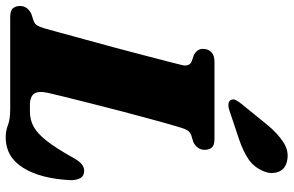

<svg xmlns="http://www.w3.org/2000/svg" viewBox="-196 -797 1006 658"><g transform="rotate(90 307.0 -468.0)"><path d="M351 0H36Q14 0 6.2 -9.5Q-1.5 -19 -1.5 -33.5Q-1.5 -47.5 6.5 -57.5Q14.5 -67.5 26 -72.5L49 -80Q60 -84 65 -92Q70 -100 75.5 -118.5Q80 -134.5 90 -171Q100 -207.5 113.2 -255.8Q126.5 -304 140.5 -356.2Q154.5 -408.5 167 -456.5Q179.5 -504.5 188.8 -540.2Q198 -576 201.5 -591Q206 -615 188 -622L166.5 -629.5Q145.5 -640.5 145.5 -660.5Q145.5 -678 156.5 -689Q167.5 -700 189 -700H454Q476.5 -700 484 -690.5Q491.5 -681 491.5 -666.5Q491.5 -652.5 483.5 -642.5Q475.5 -632.5 465 -627.5L441.5 -620.5Q432 -616.5 426.5 -609.8Q421 -603 415.5 -585Q405.5 -552 391 -499.5Q376.5 -447 361 -387.8Q345.5 -328.5 331.8 -273.8Q318 -219 308.2 -179.5Q298.5 -140 296 -128.5Q289 -94 300 -80.8Q311 -67.5 337.5 -67.5H360Q389 -67.5 412.5 -80.5Q436 -93.5 460.5 -124.8Q485 -156 516 -211Q528.5 -235 539.8 -244.2Q551 -253.5 563 -253.5Q580.5 -253.5 588 -241Q595.5 -228.5 595.5 -207.5Q590.5 -104 553 -44.2Q515.5 15.5 449 15.5Q426 15.5 406.8 7.8Q387.5 0 351 0ZM405.5 -880.5Q435.5 -917 466 -936.5Q496.5 -956 528.5 -949Q559 -943 567.5 -917.2Q576 -891.5 563.5 -865.5Q550 -834.5 523.5 -816.5Q497 -798.5 456 -784.5L356 -751Q345 -747 334.5 -748Q324 -749 320.5 -756.5Q316.5 -764.5 321.2 -773.5Q326 -782.5 334 -792.5Z"/></g></svg>

Font: Fraunces 72pt S050 Black
Style: Italic
Weight: 900
Italic angle: -16°
Version: Version 1.000; ttfautohint (v1.8.3)